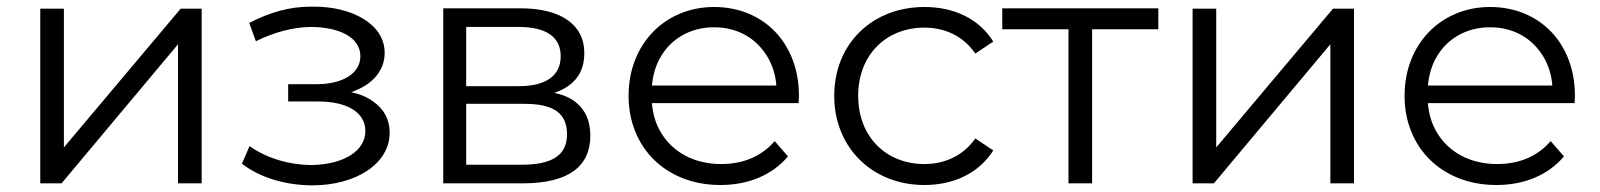

<svg xmlns="http://www.w3.org/2000/svg" viewBox="-20 -551 4809 577"><path d="M165 0 515 -418V0H586V-525H523L172 -108V-525H101V0Z M919 6C1048 6 1151 -58 1151 -152C1151 -192 1134 -224 1100 -247C1082 -260 1060 -269 1035 -274C1040 -275 1044 -277 1048 -279C1101 -300 1136 -340 1136 -392C1136 -481 1034 -531 925 -531H912C851 -531 790 -514 729 -482L749 -427C805 -455 861 -469 913 -470C999 -470 1063 -439 1063 -382C1063 -330 1009 -298 932 -298H846V-246H936C1024 -246 1078 -213 1078 -157C1078 -98 1014 -57 917 -55C852 -55 781 -75 730 -112L707 -59C764 -15 843 6 919 6Z M1551 0C1690 0 1754 -52 1754 -143C1754 -188 1739 -221 1710 -244C1694 -257 1673 -266 1646 -272C1661 -277 1675 -284 1687 -292C1720 -315 1736 -348 1736 -391C1736 -479 1663 -526 1544 -526H1312V0ZM1381 -470H1539C1620 -470 1665 -441 1665 -382C1665 -323 1620 -292 1539 -292H1381ZM1381 -239H1555C1644 -239 1684 -211 1684 -147C1684 -83 1637 -56 1548 -56H1381Z M2145 5C2229 5 2301 -25 2348 -81L2308 -127C2268 -80 2212 -58 2147 -58C2066 -58 2000 -94 1965 -155C1950 -180 1942 -209 1939 -241H2380C2380 -249 2381 -258 2381 -263C2381 -422 2274 -530 2126 -530C1979 -530 1869 -419 1869 -263C1869 -107 1982 5 2145 5ZM1939 -294C1942 -323 1949 -350 1962 -374C1994 -434 2054 -469 2126 -469C2199 -469 2257 -434 2290 -374C2303 -350 2311 -323 2313 -294Z M2758 5C2847 5 2922 -31 2965 -99L2911 -135C2875 -83 2819 -58 2758 -58C2644 -58 2559 -139 2559 -263C2559 -387 2644 -468 2758 -468C2819 -468 2875 -443 2911 -390L2965 -426C2922 -495 2847 -530 2758 -530C2602 -530 2487 -420 2487 -263C2487 -107 2602 5 2758 5Z M3262 0V-463H3461V-526H2992V-463H3191V0Z M3628 0 3978 -418V0H4049V-525H3986L3635 -108V-525H3564V0Z M4477 5C4561 5 4633 -25 4680 -81L4640 -127C4600 -80 4544 -58 4479 -58C4398 -58 4332 -94 4297 -155C4282 -180 4274 -209 4271 -241H4712C4712 -249 4713 -258 4713 -263C4713 -422 4606 -530 4458 -530C4311 -530 4201 -419 4201 -263C4201 -107 4314 5 4477 5ZM4271 -294C4274 -323 4281 -350 4294 -374C4326 -434 4386 -469 4458 -469C4531 -469 4589 -434 4622 -374C4635 -350 4643 -323 4645 -294Z"/></svg>

Font: Montserrat Z
Style: Regular
Weight: 400
Designer: Julieta Ulanovsky
Foundry: Julieta Ulanovsky
Version: Version 8.000